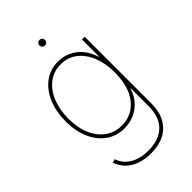

<svg xmlns="http://www.w3.org/2000/svg" viewBox="-272 -807 1117 1117"><g transform="rotate(-45 286.5 -249.0)"><path d="M277.3 214.4Q228 214.4 188.5 200.4Q148.9 186.5 121.6 159.9Q94.2 133.3 81.1 94.7L103 87.9Q114.3 122.1 138.7 145Q163.1 168 198.2 179.9Q233.4 191.9 277.3 191.9Q364.7 191.9 412.8 145.5Q460.9 99.1 460.9 9.3V-136.7H458.5Q445.3 -92.3 417 -61.3Q388.7 -30.3 351.1 -14.2Q313.5 2 271 2Q207 2 158.7 -32.2Q110.4 -66.4 83.5 -127.4Q56.6 -188.5 56.6 -268.6Q56.6 -349.1 83.5 -412.1Q110.4 -475.1 158.4 -511Q206.5 -546.9 271 -546.9Q315.9 -546.9 353.5 -528.6Q391.1 -510.3 418.2 -477.1Q445.3 -443.8 458.5 -399.4H460.9V-539.1H483.4V9.3Q483.4 75.2 458.7 121.1Q434.1 167 387.9 190.7Q341.8 214.4 277.3 214.4ZM271 -20.5Q328.1 -20.5 371.1 -50.8Q414.1 -81.1 437.5 -136.7Q460.9 -192.4 460.9 -268.6Q460.9 -342.3 437.7 -400.1Q414.6 -458 372.1 -491.2Q329.6 -524.4 271 -524.4Q212.9 -524.4 169.7 -491.2Q126.5 -458 102.8 -400.1Q79.1 -342.3 79.1 -268.6Q79.1 -194.3 103 -138.7Q127 -83 170.2 -51.8Q213.4 -20.5 271 -20.5ZM284.2 -666Q274.9 -666 268.1 -672.6Q261.2 -679.2 261.2 -689Q261.2 -698.7 268.1 -705.3Q274.9 -711.9 284.2 -711.9Q293.9 -711.9 300.5 -705.3Q307.1 -698.7 307.1 -689Q307.1 -679.7 300.5 -672.9Q293.9 -666 284.2 -666Z"/></g></svg>

Font: Inter 18pt Thin
Style: Regular
Weight: 250
Designer: Rasmus Andersson
Foundry: rsms
Version: Version 4.001;git-66647c0bb